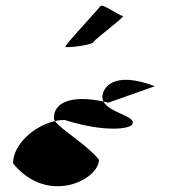

<svg xmlns="http://www.w3.org/2000/svg" viewBox="-20 -800 630 677"><path d="M26 -224C148 -74 329 -166 329 -237C285 -291 195 -343 174 -373C101 -357 26 -291 26 -224ZM170 -384C170 -381 171 -377 174 -373C185 -376 197 -377 208 -377C349 -332 448 -344 448 -366C455 -391 365 -403 345 -442C232 -466 170 -439 170 -384ZM210 -635C210 -630 304 -640 310 -652C316 -664 426 -744 413 -744C400 -744 340 -790 334 -778C327 -768 210 -643 210 -635ZM341 -458C341 -452 342 -447 345 -442C351 -441 356 -439 362 -438L526 -496C377 -553 341 -488 341 -458Z"/></svg>

Font: Ampere
Style: Regular
Weight: 400
Version: Version 1